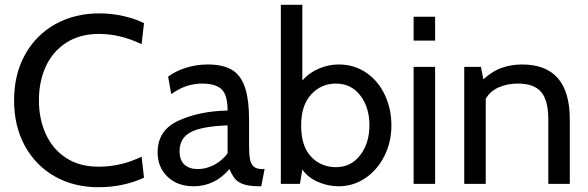

<svg xmlns="http://www.w3.org/2000/svg" viewBox="-20 -770 2462 804"><path d="M39 -350Q39 -459 85 -541.5Q131 -624 212 -669Q293 -714 396 -714Q447 -714 496 -703Q545 -692 583 -673L573 -585Q483 -628 395 -628Q315 -628 258 -591.5Q201 -555 172 -492Q143 -429 143 -350Q143 -271 172 -208Q201 -145 257 -108.5Q313 -72 393 -72Q487 -72 573 -114L583 -26Q496 14 392 14Q290 14 210 -31Q130 -76 84.5 -158.5Q39 -241 39 -350Z M640 -132Q640 -225 728 -265Q816 -305 933 -307Q933 -373 907.5 -396.5Q882 -420 826 -420Q795 -420 764 -410.5Q733 -401 697 -376L684 -449Q714 -472 758 -486Q802 -500 850 -500Q913 -500 950.5 -478Q988 -456 1005.5 -405Q1023 -354 1023 -265V-165Q1023 -125 1026.5 -104.5Q1030 -84 1042 -73Q1054 -62 1079 -62H1088L1074 10H1067Q1025 10 1001 2Q977 -6 964.5 -21Q952 -36 941 -62Q879 10 791 10Q723 10 681.5 -30Q640 -70 640 -132ZM933 -128V-245Q825 -241 778.5 -216.5Q732 -192 732 -137Q732 -99 752.5 -80.5Q773 -62 808 -62Q844 -62 877.5 -80Q911 -98 933 -128Z M1619 -245Q1619 -175 1589.5 -116.5Q1560 -58 1509.5 -24Q1459 10 1398 10Q1353 10 1311 -8.5Q1269 -27 1246 -60L1236 0H1156V-750H1246V-433Q1273 -464 1313.5 -482Q1354 -500 1398 -500Q1464 -500 1514.5 -465Q1565 -430 1592 -371.5Q1619 -313 1619 -245ZM1527 -245Q1527 -321 1488.5 -370.5Q1450 -420 1387 -420Q1325 -420 1283 -374.5Q1241 -329 1241 -245Q1241 -158 1282.5 -114Q1324 -70 1387 -70Q1450 -70 1488.5 -120.5Q1527 -171 1527 -245Z M1712 -700H1802V-600H1712ZM1712 -490H1802V0H1712Z M1924 -490H1994L2004 -438Q2043 -473 2082.5 -486.5Q2122 -500 2166 -500Q2366 -500 2366 -270V0H2276V-270Q2276 -349 2246.5 -384.5Q2217 -420 2148 -420Q2104 -420 2068 -404Q2032 -388 2014 -356V0H1924Z"/></svg>

Font: Cabin
Style: Regular
Weight: 400
Designer: Pablo Impallari
Foundry: Pablo Impallari. http://www.impallari.com Igino Marini. http://www.ikern.com
Version: Version 2.001